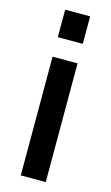

<svg xmlns="http://www.w3.org/2000/svg" viewBox="-115 -773 472 817"><g transform="rotate(15 121.0 -365.0)"><path d="M66 0V-523H176V0ZM66 -609V-730H176V-609Z"/></g></svg>

Font: Raleway Thin SemiBold
Style: Regular
Weight: 600
Version: Version 4.026